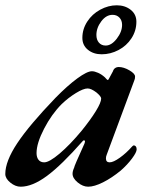

<svg xmlns="http://www.w3.org/2000/svg" viewBox="-38 -691 583 725"><path d="M-18 -34Q-18 -82 27 -150Q72 -218 171 -321Q217 -368 254 -395Q291 -422 309 -422Q319 -422 332.5 -416Q346 -410 358 -399Q367 -389 368 -389Q370 -389 371 -390Q372 -391 374 -395Q379 -405 384.5 -414.5Q390 -424 390 -426Q392 -431 397.5 -434.5Q403 -438 410 -438Q429 -438 450.5 -425.5Q472 -413 472 -402Q472 -393 469 -387L365 -107Q362 -100 362 -93Q362 -78 376 -78Q390 -78 414.5 -95.5Q439 -113 461 -138Q465 -142 467 -142Q472 -142 475 -138Q478 -134 478 -127Q478 -116 460.5 -92.5Q443 -69 418 -47Q384 -19 351 -2.5Q318 14 295 14Q275 14 255.5 -2Q236 -18 236 -35Q236 -45 242 -58Q241 -61 281 -149Q283 -155 283 -156Q283 -160 280.5 -161Q278 -162 275 -159Q194 -67 139 -26.5Q84 14 40 14Q20 14 1 -1.5Q-18 -17 -18 -34ZM270 -197Q304 -239 324 -271.5Q344 -304 344 -319Q344 -327 326 -342Q306 -357 293 -357Q277 -357 248.5 -339.5Q220 -322 195 -298Q157 -260 128.5 -205Q100 -150 100 -113Q100 -97 107.5 -87.5Q115 -78 129 -78Q148 -78 187 -111Q226 -144 270 -197ZM273 -548Q273 -581 291.5 -609.5Q310 -638 340.5 -654.5Q371 -671 403 -671Q434 -671 455.5 -654Q477 -637 477 -609Q477 -575 458.5 -546.5Q440 -518 409.5 -502Q379 -486 346 -486Q315 -486 294 -503Q273 -520 273 -548ZM423 -597Q423 -614 413 -624.5Q403 -635 387 -635Q363 -635 344.5 -610.5Q326 -586 326 -559Q326 -541 335.5 -530Q345 -519 361 -519Q383 -519 403 -545Q423 -571 423 -597Z"/></svg>

Font: EB Garamond SemiBold
Style: Italic
Weight: 600
Italic angle: -17.2°
Designer: Georg Duffner and Octavio Pardo
Foundry: Georg Duffner
Version: Version 1.000